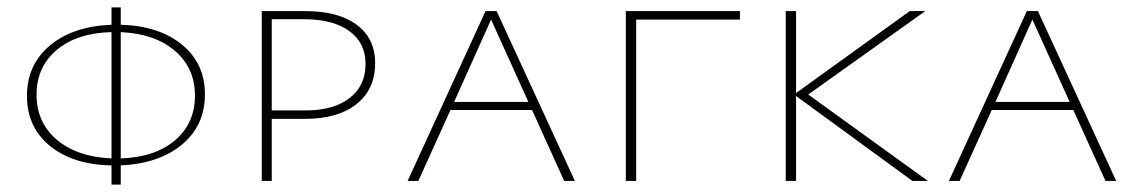

<svg xmlns="http://www.w3.org/2000/svg" viewBox="-20 -490 3080 520"><path d="M307 -42V10H282V-42Q177 -44 115 -95Q53 -146 53 -230Q53 -315 115.5 -367Q178 -419 282 -423V-470H307V-423Q411 -420 473 -369Q535 -318 535 -235Q535 -150 473 -98.5Q411 -47 307 -42ZM282 -61V-403Q189 -401 134 -355Q79 -309 79 -234Q79 -158 134 -111.5Q189 -65 282 -61ZM508 -231Q508 -306 453.5 -352.5Q399 -399 307 -403V-61Q400 -64 454 -110Q508 -156 508 -231Z M996 -319Q996 -248 945.5 -208Q895 -168 805 -168H716V0H689V-460H806Q896 -460 946 -423Q996 -386 996 -319ZM970 -317Q970 -374 926 -406Q882 -438 803 -438H716V-191H808Q884 -191 927 -224.5Q970 -258 970 -317Z M1421 -192H1200L1113 0H1084L1295 -460H1325L1537 0H1508ZM1411 -214 1310 -437 1210 -214Z M1984 -437H1703V0H1675V-460H1984Z M2451 0 2136 -230V0H2108V-460H2136V-238L2444 -460H2486L2169 -234L2493 0Z M2887 -192H2666L2579 0H2550L2761 -460H2791L3003 0H2974ZM2877 -214 2776 -437 2676 -214Z"/></svg>

Font: Ysabeau SC Extralight
Style: Regular
Weight: 200
Designer: Christian Thalmann (Catharsis Fonts)
Version: Version 0.003